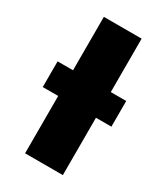

<svg xmlns="http://www.w3.org/2000/svg" viewBox="-187 -832 793 914"><g transform="rotate(30 210.0 -375.0)"><path d="M21.2 -315.2V-456.4H398.4V-315.2ZM106 -750H313.6V0H106Z"/></g></svg>

Font: Unbounded
Style: Regular
Weight: 400
Designer: Luke Prowse, Jean-Baptiste Morizot, Fátima Lázaro, Florian Runge
Foundry: NaN
Version: Version 1.701;gftools[0.9.28.dev5+ged2979d]